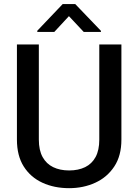

<svg xmlns="http://www.w3.org/2000/svg" viewBox="-20 -934 691 963"><path d="M588.9 -710.9V-233.9Q588.9 -152.8 553.2 -98.9Q517.6 -44.9 458 -17.6Q398.4 9.8 326.7 9.8Q252 9.8 192.6 -17.6Q133.3 -44.9 99.1 -98.9Q64.9 -152.8 64.9 -233.9V-710.9H174.8V-233.9Q174.8 -180.7 193.6 -146.5Q212.4 -112.3 246.6 -95.7Q280.8 -79.1 326.7 -79.1Q373 -79.1 407 -95.7Q440.9 -112.3 459.5 -146.5Q478 -180.7 478 -233.9V-710.9ZM486.3 -779.3V-773.9H399.9L325.7 -853L252.4 -773.9H167V-779.8L294.4 -913.6H357.4Z"/></svg>

Font: Heebo Medium
Style: Regular
Weight: 500
Designer: Oded Ezer
Foundry: Ezer Type House
Version: Version 3.100